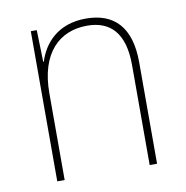

<svg xmlns="http://www.w3.org/2000/svg" viewBox="-66 -602 645 665"><g transform="rotate(-10 256.5 -269.0)"><path d="M278 -538C178 -538 128 -477 109 -416H107L104 -528H83V0H109V-305C109 -446 180 -513 278 -513C359 -513 408 -465 408 -352V0H434V-357C434 -481 377 -538 278 -538Z"/></g></svg>

Font: Noto Sans Thai Looped SemiCondensed Thin
Style: Regular
Weight: 100
Width: 4
Designer: Sasikarn Vongin, Ben Mitchell
Foundry: The Fontpad Ltd
Version: Version 1.001